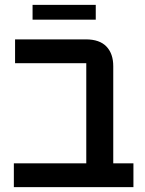

<svg xmlns="http://www.w3.org/2000/svg" viewBox="-20 -770 598 790"><path d="M114 -750H374V-689H114ZM37 -98H335V-510H42V-608H333Q390 -608 418 -578.5Q446 -549 446 -498V-98H529V0H37Z"/></svg>

Font: IBM Plex Sans Hebrew Medm
Style: Regular
Weight: 500
Designer: Mike Abbink, Paul van der Laan, Pieter van Rosmalen, Yanek Iontef
Foundry: Bold Monday
Version: Version 1.3